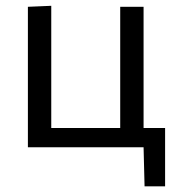

<svg xmlns="http://www.w3.org/2000/svg" viewBox="-20 -520 622 678"><path d="M490.5 138 487 0H78.5V-496L161 -499.5V-68H404.5V-496H487V-68H563V138Z"/></svg>

Font: Commissioner
Style: Regular
Weight: 400
Designer: Kostas Bartsokas
Foundry: Kostas Bartsokas
Version: Version 1.000; ttfautohint (v1.8.3)